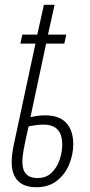

<svg xmlns="http://www.w3.org/2000/svg" viewBox="-20 -779 381 809"><path d="M133.8 9.8Q80.1 9.8 54.7 -17.8Q29.3 -45.4 29.3 -94.7Q29.3 -114.7 32.2 -135.7Q35.2 -156.7 39.1 -173.8L129.4 -595.2H65.9L74.2 -633.3H137.2L165 -758.8H210L182.1 -633.3H259.3L251 -595.2H174.3L108.4 -285.6Q119.1 -288.1 135.5 -290.5Q151.9 -293 170.9 -293Q230 -293 259.3 -261Q288.6 -229 288.6 -171.4Q288.6 -127.4 271.2 -85.7Q253.9 -43.9 219.5 -17.1Q185.1 9.8 133.8 9.8ZM137.7 -28.8Q175.3 -28.8 198.2 -51.8Q221.2 -74.7 231.7 -107.2Q242.2 -139.6 242.2 -168.9Q242.2 -212.9 222.4 -233.4Q202.6 -253.9 163.1 -253.9Q146.5 -253.9 130.6 -251.7Q114.7 -249.5 100.6 -246.6Q86.4 -185.5 80.3 -152.1Q74.2 -118.7 74.2 -97.2Q74.2 -28.8 137.7 -28.8Z"/></svg>

Font: Open Sans Condensed Light
Style: Italic
Weight: 300
Width: 3
Italic angle: -12°
Designer: Monotype Design Team
Foundry: Monotype Imaging Inc.
Version: Version 3.000; ttfautohint (v1.8.4)